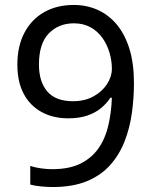

<svg xmlns="http://www.w3.org/2000/svg" viewBox="-20 -744 612 774"><path d="M520 -409Q520 -348 511.5 -287.5Q503 -227 482 -173.5Q461 -120 424 -78.5Q387 -37 330 -13.5Q273 10 192 10Q172 10 145.5 7.5Q119 5 102 0V-75Q120 -69 144 -65.5Q168 -62 190 -62Q260 -62 305.5 -85Q351 -108 378 -147.5Q405 -187 417 -239.5Q429 -292 431 -350H425Q410 -327 387 -308Q364 -289 331.5 -278Q299 -267 255 -267Q194 -267 147.5 -292.5Q101 -318 75.5 -366Q50 -414 50 -483Q50 -558 78.5 -612Q107 -666 158 -695Q209 -724 278 -724Q329 -724 373 -704.5Q417 -685 450 -646Q483 -607 501.5 -548Q520 -489 520 -409ZM278 -650Q216 -650 176.5 -609Q137 -568 137 -484Q137 -415 170.5 -375.5Q204 -336 274 -336Q322 -336 357 -355.5Q392 -375 411.5 -405Q431 -435 431 -467Q431 -499 421.5 -531.5Q412 -564 393 -591Q374 -618 345 -634Q316 -650 278 -650Z"/></svg>

Font: Noto Sans Myanmar
Style: Regular
Weight: 400
Designer: Monotype Design Team
Foundry: Monotype Imaging Inc.
Version: Version 2.107